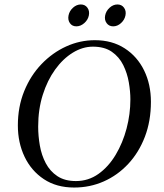

<svg xmlns="http://www.w3.org/2000/svg" viewBox="-20 -829 733 860"><path d="M405 -649Q482 -649 538.5 -612.5Q595 -576 625.5 -513.5Q656 -451 656 -373Q656 -287 629 -216.5Q602 -146 554.5 -95Q507 -44 445 -16.5Q383 11 312 11Q233 11 176.5 -26.5Q120 -64 90 -127Q60 -190 60 -267Q60 -351 88.5 -421Q117 -491 166 -542Q215 -593 276.5 -621Q338 -649 405 -649ZM396 -620Q350 -620 306 -593Q262 -566 227 -517.5Q192 -469 171.5 -404Q151 -339 151 -262Q151 -220 158.5 -177Q166 -134 185 -98Q204 -62 237 -40Q270 -18 320 -18Q376 -18 421 -50Q466 -82 498 -135.5Q530 -189 547 -253.5Q564 -318 564 -384Q564 -419 557 -460Q550 -501 532 -537.5Q514 -574 481 -597Q448 -620 396 -620ZM287 -760Q291 -780 307 -794.5Q323 -809 342 -809Q361 -809 371.5 -794.5Q382 -780 378 -760Q374 -740 357.5 -725.5Q341 -711 322 -711Q303 -711 293 -725.5Q283 -740 287 -760ZM451 -760Q455 -780 471 -794.5Q487 -809 506 -809Q525 -809 535.5 -794.5Q546 -780 542 -760Q538 -740 522 -725.5Q506 -711 487 -711Q468 -711 457.5 -725.5Q447 -740 451 -760Z"/></svg>

Font: Amiri
Style: Italic
Weight: 400
Italic angle: 10°
Designer: Khaled Hosny
Version: Version 0.113